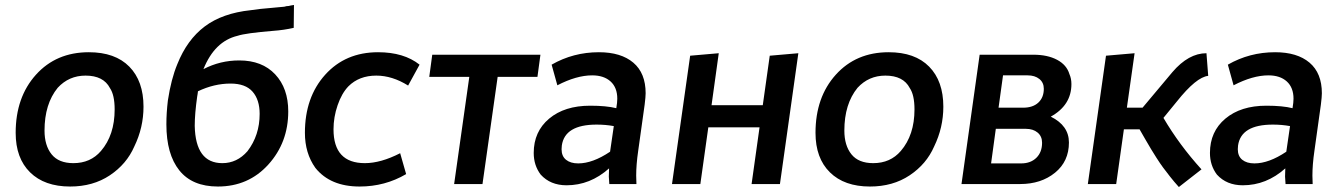

<svg xmlns="http://www.w3.org/2000/svg" viewBox="-20 -740 5399 772"><path d="M275 -84Q216 -84 187.5 -119.5Q159 -155 159 -215Q159 -322 212 -387Q257 -436 324 -436Q396 -436 422 -386Q441 -358 441 -300Q441 -197 386 -133Q344 -84 275 -84ZM262 10Q354 10 421.5 -35Q489 -80 520 -151Q557 -227 557 -311Q557 -414 500 -472Q443 -530 337 -530Q206 -530 124.5 -439.5Q43 -349 43 -206Q43 -104 101 -47Q159 10 262 10Z M856 10Q979 10 1059 -78.5Q1139 -167 1139 -292Q1139 -385 1086.5 -441Q1034 -497 942 -497Q865 -497 798 -462Q843 -574 935 -596Q968 -607 1079 -616Q1121 -619 1161 -628L1162 -720Q1148 -718 1141 -716Q1132 -716 1123 -713Q1118 -712 1101 -711Q1084 -710 1069 -708Q1028 -705 988 -699Q874 -687 803 -633.5Q732 -580 693 -482Q668 -422 655 -336Q649 -286 649 -240Q649 -120 701 -55Q753 10 856 10ZM874 -84Q766 -84 763 -234Q763 -283 773 -353Q773 -354 774.5 -361.5Q776 -369 776 -373Q841 -404 907 -404Q967 -404 995.5 -371.5Q1024 -339 1024 -282Q1024 -196 975 -132Q933 -84 874 -84Z M1426 10Q1528 10 1613 -40L1589 -124Q1511 -84 1447 -84Q1321 -84 1321 -220Q1321 -269 1337.5 -317Q1354 -365 1381 -393Q1424 -436 1493 -436Q1557 -436 1621 -396L1667 -480Q1604 -530 1500 -530Q1369 -530 1287.5 -439.5Q1206 -349 1206 -206Q1206 -124 1248 -65Q1308 10 1426 10Z M1920 0 1981 -431H2141L2153 -520H1718L1706 -431H1867L1806 0Z M2258 5Q2353 5 2429 -63L2428 -30L2430 0H2539L2538 -34Q2538 -78 2546 -133L2572 -319Q2576 -351 2576 -365Q2576 -446 2526.5 -488Q2477 -530 2388 -530Q2285 -530 2198 -480L2221 -397Q2298 -437 2361 -437Q2408 -437 2435 -412.5Q2462 -388 2462 -343Q2462 -328 2458 -305Q2418 -315 2353 -315Q2250 -315 2188 -263Q2126 -211 2126 -125Q2126 -75 2154 -38Q2193 5 2258 5ZM2305 -83Q2274 -83 2256 -97.5Q2238 -112 2238 -140L2239 -155Q2251 -239 2379 -239Q2415 -239 2448 -233L2433 -130Q2363 -83 2305 -83Z M3116 0 3190 -526 3075 -516 3047 -317H2841L2870 -526L2755 -516L2682 0H2796L2828 -228H3034L3002 0Z M3491 -84Q3432 -84 3403.5 -119.5Q3375 -155 3375 -215Q3375 -322 3428 -387Q3473 -436 3540 -436Q3612 -436 3638 -386Q3657 -358 3657 -300Q3657 -197 3602 -133Q3560 -84 3491 -84ZM3478 10Q3570 10 3637.5 -35Q3705 -80 3736 -151Q3773 -227 3773 -311Q3773 -414 3716 -472Q3659 -530 3553 -530Q3422 -530 3340.5 -439.5Q3259 -349 3259 -206Q3259 -104 3317 -47Q3375 10 3478 10Z M4082 0Q4166 0 4222 -45.5Q4278 -91 4278 -167Q4278 -235 4205 -271Q4288 -317 4288 -402Q4288 -424 4280 -442Q4269 -479 4230.5 -499.5Q4192 -520 4135 -520H3919L3846 0ZM4086 -83H3965L3984 -222H4105Q4134 -222 4152 -207Q4170 -192 4170 -166Q4170 -128 4147 -105.5Q4124 -83 4086 -83ZM4094 -307H3995L4013 -437H4112Q4141 -437 4159 -422.5Q4177 -408 4177 -383Q4177 -348 4155 -327.5Q4133 -307 4094 -307Z M4720 12 4811 -59Q4722 -157 4658 -266L4712 -332Q4790 -430 4838 -435L4831 -526Q4759 -526 4694 -450L4574 -307H4511L4542 -526L4427 -516L4354 0H4468L4499 -220H4562Q4568 -209 4585 -180Q4602 -151 4608.5 -140Q4615 -129 4630 -105.5Q4645 -82 4656.5 -66.5Q4668 -51 4684.5 -30Q4701 -9 4720 12Z M4977 5Q5072 5 5148 -63L5147 -30L5149 0H5258L5257 -34Q5257 -78 5265 -133L5291 -319Q5295 -351 5295 -365Q5295 -446 5245.5 -488Q5196 -530 5107 -530Q5004 -530 4917 -480L4940 -397Q5017 -437 5080 -437Q5127 -437 5154 -412.5Q5181 -388 5181 -343Q5181 -328 5177 -305Q5137 -315 5072 -315Q4969 -315 4907 -263Q4845 -211 4845 -125Q4845 -75 4873 -38Q4912 5 4977 5ZM5024 -83Q4993 -83 4975 -97.5Q4957 -112 4957 -140L4958 -155Q4970 -239 5098 -239Q5134 -239 5167 -233L5152 -130Q5082 -83 5024 -83Z"/></svg>

Font: Brisa Sans Medium
Style: Italic
Weight: 600
Italic angle: -8°
Designer: Dalton Maag Ltd
Foundry: Dalton Maag Ltd
Version: Version 1.101;July 10, 2019;FontCreator 11.5.0.2425 64-bit